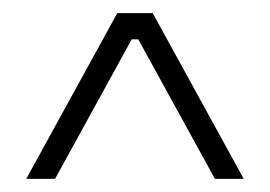

<svg xmlns="http://www.w3.org/2000/svg" viewBox="-20 -720 412 293"><path d="M352 -447H308L191 -660H181L64 -447H20L159 -700H213Z"/></svg>

Font: Phudu
Style: Bold
Weight: 700
Version: Version 1.005;gftools[0.9.23]